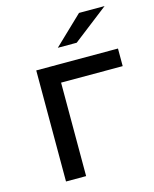

<svg xmlns="http://www.w3.org/2000/svg" viewBox="-111 -810 711 885"><g transform="rotate(-15 244.0 -367.5)"><path d="M483 -446H189V0H93V-530H483ZM352 -735H474L306 -605H216Z"/></g></svg>

Font: APTA Sans Medium
Style: Bold
Weight: 500
Version: Version 7.200